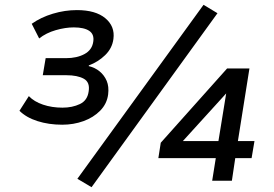

<svg xmlns="http://www.w3.org/2000/svg" viewBox="-20 -752 1142 799"><path d="M239 -233Q183 -233 136 -248Q89 -263 61 -291L100 -352Q122 -329 159 -316.5Q196 -304 240 -304Q281 -304 312.5 -319Q344 -334 349 -372Q355 -410 328.5 -424.5Q302 -439 256 -439H158L170 -510H255Q300 -510 331.5 -527Q363 -544 368 -578Q373 -609 351.5 -623.5Q330 -638 287 -638Q252 -638 212 -626.5Q172 -615 143 -592L112 -653Q150 -680 200 -695Q250 -710 300 -710Q378 -710 418.5 -676Q459 -642 452 -590Q447 -551 417.5 -522.5Q388 -494 350 -480L349 -477Q375 -471 394.5 -455Q414 -439 424 -415.5Q434 -392 430 -359Q425 -320 397 -291.5Q369 -263 327.5 -248Q286 -233 239 -233ZM361 27 302 -8 827 -732 885 -697ZM863 0 878 -94H639L649 -158L925 -467H1018L970 -165H1039L1027 -94H959L945 0ZM889 -165 923 -374H931L721 -143L722 -165Z"/></svg>

Font: Nunito Sans 7pt SemiBold
Style: Italic
Weight: 600
Italic angle: -9°
Designer: Vernon Adams
Foundry: Vernon Adams
Version: Version 3.101;gftools[0.9.27]